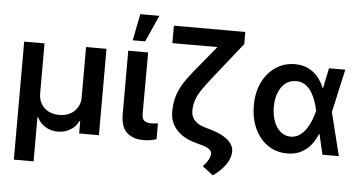

<svg xmlns="http://www.w3.org/2000/svg" viewBox="-60 -894 2266 1208"><g transform="rotate(5 1072.5 -290.5)"><path d="M66.1 199.9V-545.5H194.6V-229.4Q194.6 -192.5 211.1 -164.4Q227.6 -136.4 257.1 -120.7Q286.6 -105.1 326 -105.1Q365.1 -105.1 394.7 -120.9Q424.4 -136.7 440.9 -164.8Q457.4 -192.8 457 -229.4V-545.5H585.9V0H460.9V-78.8H456.7Q438.6 -40.8 403.4 -20.2Q368.3 0.4 326 0.4Q283.4 0.4 248.4 -20.2Q213.4 -40.8 195 -78.8H190.7V199.9Z M723.4 -545.5H849.1L848 -158.7Q848.4 -124.3 864.7 -113.5Q881 -102.6 907 -102.6Q920.1 -102.6 931.1 -104Q942.1 -105.5 949.2 -106.9V-6.4Q933.6 -1.1 912.5 2.7Q891.3 6.4 865.8 6.4Q801.5 6.4 762.4 -28.8Q723.4 -63.9 723.4 -147ZM745.7 -613.3 778.8 -781.2H899.1L824.2 -613.3Z M1371.1 -727.3H1446.7V-650.6L1269.9 -428.3Q1234.4 -383.2 1209.3 -348Q1184.3 -312.9 1171.2 -278.9Q1158 -245 1158 -203.1Q1158 -169 1179.7 -144.5Q1201.3 -120 1241.1 -108.7L1288.7 -94.5Q1356.9 -74.6 1393.5 -42.4Q1430 -10.3 1430 29.5Q1430 69.6 1401.6 111.3Q1373.2 153.1 1321.4 189.6L1253.9 137.1Q1276.3 114 1287.6 92.3Q1299 70.7 1299.4 54.7Q1299.7 39.8 1283.6 27Q1267.4 14.2 1237.9 6.4L1199.2 -4.3Q1119.3 -25.2 1075.8 -72.8Q1032.3 -120.4 1032.3 -186.8Q1032.3 -233 1041.5 -270.4Q1050.8 -307.9 1068.2 -341.6Q1085.6 -375.4 1111.2 -409.1Q1136.7 -442.8 1169.4 -482.2ZM995.7 -727.3H1392.4V-617.2H995.7Z M1772.7 11.4Q1704.2 10.7 1651.8 -25.6Q1599.4 -61.8 1570 -125.7Q1540.5 -189.6 1540.5 -272.7Q1540.5 -355.5 1571.4 -418.5Q1602.3 -481.5 1655.5 -517Q1708.8 -552.6 1775.9 -552.6Q1822.1 -552.6 1858.3 -535.7Q1894.5 -518.8 1920.5 -488.5Q1946.4 -458.1 1962.4 -417.6H2003.6L2033 -274.1L2101.2 0H1997.5L1933.6 -274.1Q1928.3 -300.8 1918 -330.8Q1907.7 -360.8 1891.3 -387.3Q1875 -413.7 1850.7 -430.4Q1826.3 -447.1 1792.6 -447.1Q1753.9 -447.1 1725.7 -424.9Q1697.4 -402.7 1682 -363.3Q1666.5 -323.9 1666.5 -273.1Q1666.5 -222.3 1681.6 -182Q1696.7 -141.7 1724.1 -118.8Q1751.4 -95.9 1787.3 -95.9Q1819.6 -95.9 1844.5 -113.1Q1869.3 -130.3 1887.1 -157.5Q1904.8 -184.7 1916.4 -215Q1927.9 -245.4 1933.6 -271.3L1991.5 -545.5H2094.1L2033 -271.3L2003.6 -128.6H1964.8Q1949.2 -88.1 1923.1 -56.3Q1897 -24.5 1859.7 -6.4Q1822.4 11.7 1772.7 11.4Z"/></g></svg>

Font: InterMG SemiBold
Style: Regular
Weight: 600
Designer: Rasmus Andersson
Foundry: rsms
Version: Version 3.019;December 26, 2023;FontCreator 15.0.0.2955 64-b